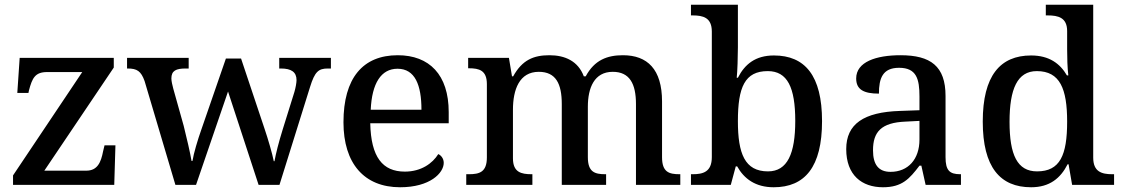

<svg xmlns="http://www.w3.org/2000/svg" viewBox="-20 -780 4738 810"><path d="M35 0H462L467 -167H421L415 -142C406 -95 391 -60 344 -60H167L460 -495V-536H63L53 -388H100L102 -398C116 -451 128 -476 179 -476H327L35 -40Z M590 -438 720 0H807L942 -394L1071 0H1159L1288 -413C1308 -478 1324 -491 1363 -491H1376V-536H1158V-491H1165C1209 -491 1231 -476 1231 -442C1231 -431 1227 -409 1222 -392L1173 -235C1155 -177 1144 -133 1138 -100H1135C1129 -131 1111 -193 1096 -237L997 -533H933L830 -235C814 -190 797 -133 792 -101H788C783 -133 767 -201 755 -249L711 -406C707 -421 703 -438 703 -449C703 -482 723 -491 763 -491H776V-536H516V-491H519C558 -491 575 -480 590 -438Z M1668 10C1794 10 1852 -50 1852 -93C1852 -112 1840 -125 1829 -130C1805 -91 1757 -56 1688 -56C1594 -56 1545 -117 1542 -260H1873V-307C1873 -465 1791 -547 1658 -547C1511 -547 1429 -451 1429 -264C1429 -91 1516 10 1668 10ZM1758 -317H1544C1549 -429 1588 -490 1657 -490C1731 -490 1758 -421 1758 -317Z M1947 0H2226V-45H2223C2179 -45 2144 -53 2144 -112V-317C2144 -402 2171 -477 2253 -477C2325 -477 2350 -427 2350 -341V0H2537V-45H2534C2489 -45 2460 -54 2460 -117V-330C2460 -409 2487 -477 2565 -477C2636 -477 2663 -427 2663 -341V0H2850V-45H2847C2802 -45 2773 -54 2773 -117V-352C2773 -488 2711 -547 2608 -547C2542 -547 2488 -527 2451 -458H2443C2419 -522 2364 -547 2298 -547C2231 -547 2183 -527 2145 -458H2140L2127 -536H1955V-492H1958C2002 -492 2034 -483 2034 -425V-116C2034 -54 2003 -45 1958 -45H1947Z M3244 10C3376 10 3448 -76 3448 -269C3448 -461 3376 -546 3245 -546C3167 -546 3122 -509 3093 -452H3088C3091 -476 3093 -544 3093 -580V-760H2895V-715H2902C2946 -715 2983 -706 2983 -647V-117C2983 -54 2945 -45 2902 -45H2895V0H3063L3084 -78H3090C3119 -26 3167 10 3244 10ZM3220 -57C3122 -57 3093 -132 3093 -269C3093 -412 3122 -480 3219 -480C3302 -480 3335 -411 3335 -270C3335 -132 3302 -57 3220 -57Z M3705 10C3786 10 3817 -26 3859 -81H3867L3885 0H4034V-45H4031C3986 -45 3969 -61 3969 -117V-375C3969 -501 3906 -547 3779 -547C3676 -547 3592 -519 3592 -449C3592 -402 3624 -385 3688 -385C3688 -449 3703 -494 3773 -494C3847 -494 3859 -446 3859 -373V-315L3776 -312C3624 -307 3550 -257 3550 -151C3550 -41 3616 10 3705 10ZM3737 -55C3686 -55 3663 -86 3663 -146C3663 -223 3697 -263 3801 -267L3859 -270V-191C3859 -108 3811 -55 3737 -55Z M4330 10C4408 10 4454 -28 4484 -87H4488L4503 0H4680V-45H4672C4627 -45 4592 -56 4592 -115V-760H4392V-715H4400C4444 -715 4482 -706 4482 -649V-572C4482 -539 4483 -494 4487 -462H4481C4452 -512 4406 -546 4330 -546C4199 -546 4126 -460 4126 -267C4126 -75 4199 10 4330 10ZM4355 -57C4272 -57 4239 -126 4239 -266C4239 -405 4272 -480 4354 -480C4452 -480 4482 -405 4482 -267C4482 -125 4452 -57 4355 -57Z"/></svg>

Font: Noto Serif Myanmar Medium
Style: Regular
Weight: 500
Designer: Ben Mitchell and the Monotype Design Team
Foundry: Monotype Imaging Inc.
Version: Version 2.106